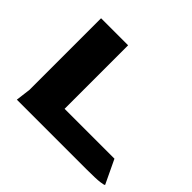

<svg xmlns="http://www.w3.org/2000/svg" viewBox="-134 -776 964 964"><g transform="rotate(45 348.0 -294.0)"><path d="M80 0 90 -80V-588H282V-137H636L696 -11Q696 -7 669 -3.5Q642 0 576 0Z"/></g></svg>

Font: Goldman
Style: Bold
Weight: 700
Designer: Jaikishan Patel
Version: Version 1.000; ttfautohint (v1.8.3)